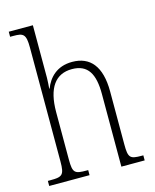

<svg xmlns="http://www.w3.org/2000/svg" viewBox="-114 -837 737 915"><g transform="rotate(-15 254.5 -380.0)"><path d="M14 0H213V-25H206C147 -25 137 -30 137 -98V-331C137 -451 181 -510 262 -510C341 -510 370 -457 370 -359V0H485V-25H476C420 -25 411 -32 411 -98V-360C411 -485 360 -543 272 -543C195 -543 155 -497 136 -448H134C135 -462 137 -482 137 -500V-760H18V-735H34C83 -735 96 -728 96 -661V-99C96 -31 85 -25 26 -25H14Z"/></g></svg>

Font: Noto Serif Thai Condensed ExtraLight
Style: Regular
Weight: 200
Width: 3
Designer: Monotype Design Team
Foundry: Monotype Imaging Inc.
Version: Version 2.002